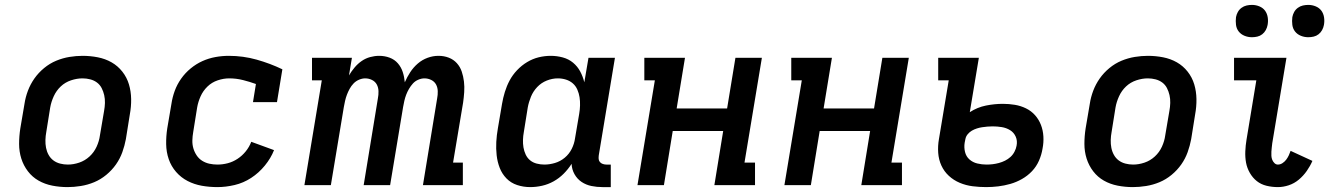

<svg xmlns="http://www.w3.org/2000/svg" viewBox="-20 -756 5440 784"><path d="M256 8Q224 8 193.5 2Q163 -4 137.5 -18.5Q112 -33 94 -56.5Q76 -80 67 -108.5Q58 -137 58 -168.5Q58 -200 63 -232L80 -332Q84 -359 94 -385.5Q104 -412 120.5 -435.5Q137 -459 160 -478Q183 -497 209.5 -508Q236 -519 263.5 -523.5Q291 -528 317 -528Q349 -528 379.5 -522Q410 -516 435.5 -501.5Q461 -487 479.5 -463.5Q498 -440 506.5 -411.5Q515 -383 515.5 -351.5Q516 -320 510 -288L494 -188Q489 -161 479.5 -134.5Q470 -108 453.5 -84.5Q437 -61 414 -42Q391 -23 364.5 -12Q338 -1 310 3.5Q282 8 256 8ZM257 -84Q280 -84 303.5 -92Q327 -100 345.5 -117Q364 -134 374.5 -157Q385 -180 388 -203L405 -303Q408 -319 408.5 -335.5Q409 -352 405.5 -367.5Q402 -383 395 -396.5Q388 -410 376 -419Q364 -428 348.5 -432Q333 -436 317 -436Q294 -436 270 -428Q246 -420 228 -403Q210 -386 199.5 -363Q189 -340 185 -317L169 -217Q166 -201 165.5 -184.5Q165 -168 168 -152.5Q171 -137 178.5 -123.5Q186 -110 198 -101Q210 -92 225.5 -88Q241 -84 257 -84Z M868 8Q835 8 804 2.5Q773 -3 746 -17Q719 -31 699 -54Q679 -77 669 -106Q659 -135 658.5 -167.5Q658 -200 663 -232L680 -332Q684 -359 693.5 -385Q703 -411 719.5 -434.5Q736 -458 758.5 -476.5Q781 -495 806.5 -506.5Q832 -518 859.5 -523Q887 -528 914 -528Q973 -528 1028 -512.5Q1083 -497 1133 -473L1111 -339H1013L1025 -413Q1000 -422 972.5 -429Q945 -436 916 -436Q893 -436 869 -428Q845 -420 827 -402.5Q809 -385 799 -362.5Q789 -340 785 -317L769 -217Q766 -200 765.5 -183Q765 -166 769.5 -150.5Q774 -135 783 -121.5Q792 -108 805.5 -99.5Q819 -91 835 -87.5Q851 -84 868 -84Q889 -84 910 -89.5Q931 -95 950 -107.5Q969 -120 983.5 -138Q998 -156 1006 -177L1099 -143Q1086 -110 1061.5 -80Q1037 -50 1005.5 -29.5Q974 -9 938 -0.5Q902 8 868 8Z M1223 0 1294 -428H1254V-520H1417L1405 -448Q1415 -465 1428 -480.5Q1441 -496 1457 -507Q1473 -518 1491.5 -523Q1510 -528 1528 -528Q1551 -528 1571 -520.5Q1591 -513 1604.5 -497.5Q1618 -482 1624.5 -462Q1631 -442 1633 -420Q1642 -441 1655 -461Q1668 -481 1686 -496.5Q1704 -512 1726 -520Q1748 -528 1770 -528H1771Q1793 -528 1812.5 -520.5Q1832 -513 1845.5 -498Q1859 -483 1865.5 -463.5Q1872 -444 1874.5 -423Q1877 -402 1875.5 -380Q1874 -358 1871 -337L1830 -92H1870V0H1707L1765 -354Q1768 -369 1767.5 -384Q1767 -399 1760.5 -411Q1754 -423 1741 -429.5Q1728 -436 1713 -436Q1701 -436 1688 -430.5Q1675 -425 1666 -415Q1657 -405 1650 -393Q1643 -381 1638.5 -369Q1634 -357 1631 -344Q1628 -331 1626 -319L1573 0H1465L1523 -354Q1526 -369 1525.5 -384Q1525 -399 1518.5 -411Q1512 -423 1499 -429.5Q1486 -436 1471 -436Q1459 -436 1446 -430.5Q1433 -425 1423.5 -415Q1414 -405 1407.5 -393Q1401 -381 1396.5 -369Q1392 -357 1389 -344Q1386 -331 1384 -319L1331 0Z M2145 8Q2117 8 2091.5 -0.5Q2066 -9 2048 -27.5Q2030 -46 2020.5 -70.5Q2011 -95 2008 -122Q2005 -149 2006.5 -176.5Q2008 -204 2013 -232L2030 -332Q2034 -356 2041.5 -380.5Q2049 -405 2061 -427.5Q2073 -450 2091.5 -469.5Q2110 -489 2132.5 -502.5Q2155 -516 2179.5 -522Q2204 -528 2229 -528Q2254 -528 2278 -521.5Q2302 -515 2320 -500Q2338 -485 2349 -464.5Q2360 -444 2366 -420L2383 -520H2491L2425 -122Q2424 -114 2424.5 -107Q2425 -100 2429.5 -94.5Q2434 -89 2441.5 -86.5Q2449 -84 2456 -84H2474V8H2440Q2417 8 2395 3.5Q2373 -1 2355 -13Q2337 -25 2326 -44.5Q2315 -64 2314 -87Q2300 -65 2281.5 -46.5Q2263 -28 2240.5 -15.5Q2218 -3 2193.5 2.5Q2169 8 2145 8ZM2203 -84Q2224 -84 2246 -90.5Q2268 -97 2286 -112Q2304 -127 2314.5 -148Q2325 -169 2328 -191L2345 -291Q2348 -308 2348.5 -325.5Q2349 -343 2346.5 -359Q2344 -375 2337.5 -390Q2331 -405 2319 -415.5Q2307 -426 2291 -431Q2275 -436 2258 -436Q2235 -436 2212.5 -427Q2190 -418 2173.5 -400.5Q2157 -383 2148 -361Q2139 -339 2135 -317L2119 -217Q2116 -201 2115.5 -185Q2115 -169 2117.5 -154Q2120 -139 2126.5 -125Q2133 -111 2144.5 -101.5Q2156 -92 2171.5 -88Q2187 -84 2203 -84Z M2583 0 2654 -428H2611V-520H2777L2743 -313H2949L2983 -520H3091L3020 -92H3063V0H2897L2933 -221H2727L2691 0Z M3183 0 3254 -428H3211V-520H3377L3343 -313H3549L3583 -520H3691L3620 -92H3663V0H3497L3533 -221H3327L3291 0Z M4007 8Q3979 8 3951.5 4.5Q3924 1 3899 -9.5Q3874 -20 3854.5 -38Q3835 -56 3824 -80Q3813 -104 3811 -132Q3809 -160 3814 -188L3854 -428H3811V-520H3977L3940 -298Q3971 -318 4006 -325Q4041 -332 4075 -332Q4100 -332 4124 -328Q4148 -324 4169.5 -313.5Q4191 -303 4206.5 -285.5Q4222 -268 4230.5 -246Q4239 -224 4240.5 -199Q4242 -174 4237 -149Q4233 -124 4222.5 -100Q4212 -76 4194 -57Q4176 -38 4153 -25Q4130 -12 4105.5 -5Q4081 2 4056 5Q4031 8 4007 8ZM4008 -84Q4021 -84 4033.5 -85.5Q4046 -87 4059 -90.5Q4072 -94 4084 -100Q4096 -106 4106 -115Q4116 -124 4122.5 -136.5Q4129 -149 4131 -161Q4135 -181 4127.5 -198Q4120 -215 4104.5 -224.5Q4089 -234 4070.5 -237Q4052 -240 4033 -240Q4022 -240 4011.5 -239Q4001 -238 3990.5 -236.5Q3980 -235 3969 -231.5Q3958 -228 3948.5 -222.5Q3939 -217 3931.5 -208Q3924 -199 3922 -188L3919 -173Q3916 -154 3920.5 -135.5Q3925 -117 3938.5 -105Q3952 -93 3970.5 -88.5Q3989 -84 4008 -84Z M4606 8Q4574 8 4543.5 2Q4513 -4 4487.5 -18.5Q4462 -33 4444 -56.5Q4426 -80 4417 -108.5Q4408 -137 4408 -168.5Q4408 -200 4413 -232L4430 -332Q4434 -359 4444 -385.5Q4454 -412 4470.5 -435.5Q4487 -459 4510 -478Q4533 -497 4559.5 -508Q4586 -519 4613.5 -523.5Q4641 -528 4667 -528Q4699 -528 4729.5 -522Q4760 -516 4785.5 -501.5Q4811 -487 4829.5 -463.5Q4848 -440 4856.5 -411.5Q4865 -383 4865.5 -351.5Q4866 -320 4860 -288L4844 -188Q4839 -161 4829.5 -134.5Q4820 -108 4803.5 -84.5Q4787 -61 4764 -42Q4741 -23 4714.5 -12Q4688 -1 4660 3.5Q4632 8 4606 8ZM4607 -84Q4630 -84 4653.5 -92Q4677 -100 4695.5 -117Q4714 -134 4724.5 -157Q4735 -180 4738 -203L4755 -303Q4758 -319 4758.5 -335.5Q4759 -352 4755.5 -367.5Q4752 -383 4745 -396.5Q4738 -410 4726 -419Q4714 -428 4698.5 -432Q4683 -436 4667 -436Q4644 -436 4620 -428Q4596 -420 4578 -403Q4560 -386 4549.5 -363Q4539 -340 4535 -317L4519 -217Q4516 -201 4515.5 -184.5Q4515 -168 4518 -152.5Q4521 -137 4528.5 -123.5Q4536 -110 4548 -101Q4560 -92 4575.5 -88Q4591 -84 4607 -84Z M5198 8Q5174 8 5151.5 2.5Q5129 -3 5112 -16.5Q5095 -30 5083.5 -50Q5072 -70 5068 -92Q5064 -114 5065 -138Q5066 -162 5070 -186L5110 -428H5019V-520H5233L5175 -171Q5174 -162 5173 -153.5Q5172 -145 5171.5 -136.5Q5171 -128 5171.5 -119.5Q5172 -111 5175 -103.5Q5178 -96 5184 -90Q5190 -84 5198 -84Q5208 -84 5217 -90Q5226 -96 5232 -104Q5238 -112 5242.5 -121.5Q5247 -131 5250 -140L5339 -99Q5330 -78 5316 -58Q5302 -38 5283.5 -22.5Q5265 -7 5242.5 0.5Q5220 8 5198 8ZM5322 -604Q5306 -604 5291.5 -610Q5277 -616 5268 -627.5Q5259 -639 5257 -654.5Q5255 -670 5257 -686Q5259 -697 5264.5 -707Q5270 -717 5279.5 -724Q5289 -731 5300 -733.5Q5311 -736 5322 -736Q5338 -736 5352.5 -730Q5367 -724 5375.5 -712.5Q5384 -701 5386.5 -685.5Q5389 -670 5386 -654Q5384 -643 5378.5 -633Q5373 -623 5364 -616Q5355 -609 5344 -606.5Q5333 -604 5322 -604ZM5092 -604Q5076 -604 5061.5 -610Q5047 -616 5038 -627.5Q5029 -639 5027 -654.5Q5025 -670 5027 -686Q5029 -697 5034.5 -707Q5040 -717 5049.5 -724Q5059 -731 5070 -733.5Q5081 -736 5092 -736Q5108 -736 5122.5 -730Q5137 -724 5145.5 -712.5Q5154 -701 5156.5 -685.5Q5159 -670 5156 -654Q5154 -643 5148.5 -633Q5143 -623 5134 -616Q5125 -609 5114 -606.5Q5103 -604 5092 -604Z"/></svg>

Font: Iosevka Etoile Semibold
Style: Italic
Weight: 600
Italic angle: -9°
Designer: Belleve Invis
Foundry: Belleve Invis
Version: Version 22.1.2; ttfautohint (v1.8.4)